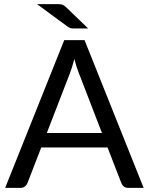

<svg xmlns="http://www.w3.org/2000/svg" viewBox="-20 -911 720 931"><path d="M676.5 0H601.5Q588.5 0 580.5 -6.5Q572.5 -13 568.5 -23L501.5 -196H180L113 -23Q109.5 -14 101 -7Q92.5 0 80 0H5L291.5 -716.5H390ZM207 -266H474.5L362 -557.5Q351 -584.5 340.5 -625Q335 -604.5 329.8 -587.2Q324.5 -570 319.5 -557ZM260 -891Q276 -891 284 -887.8Q292 -884.5 302 -874.5L407.5 -773H338Q327.5 -773 321.5 -774.8Q315.5 -776.5 307 -782.5L159.5 -891Z"/></svg>

Font: LatoCHI
Style: Regular
Weight: 400
Designer: Lukasz Dziedzic
Foundry: tyPoland Lukasz Dziedzic
Version: Version 1.104